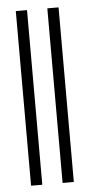

<svg xmlns="http://www.w3.org/2000/svg" viewBox="-52 -748 414 782"><g transform="rotate(-5 155.0 -357.0)"><path d="M88.9 0H43V-713.9H88.9ZM217.8 0H171.9V-713.9H217.8Z"/></g></svg>

Font: Pretendard ExtraLight
Style: Regular
Weight: 200
Designer: Base glyphs from Inter by Rasmus Andersson; Hangeul glyphs from Noto Sans CJK(Source Han Sans) by Jang Soo-young and Kan
Foundry: Kil Hyung-jin
Version: Version 1.309